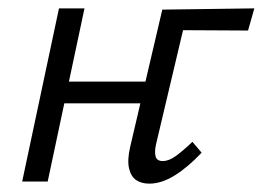

<svg xmlns="http://www.w3.org/2000/svg" viewBox="-20 -434 628 459"><path d="M337 5Q318 5 305.5 -3.5Q293 -12 288.5 -31.5Q284 -51 291 -82L368 -411L429 -410L353 -89Q349 -71 352 -60Q355 -49 369 -49Q384 -49 401 -61.5Q418 -74 440 -95L462 -69Q429 -34 397.5 -14.5Q366 5 337 5ZM33 0 121 -414H182L94 0ZM101 -187 111 -239H362L351 -187ZM390 -362 368 -411 588 -414 573 -361Z"/></svg>

Font: Ysabeau Office
Style: Italic
Weight: 400
Italic angle: -12°
Designer: Christian Thalmann (Catharsis Fonts)
Version: Version 2.001;gftools[0.9.30]; featfreeze: tnum,lnum,ss02